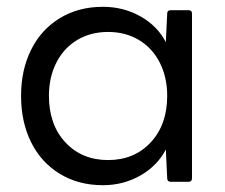

<svg xmlns="http://www.w3.org/2000/svg" viewBox="-20 -535 663 565"><path d="M42 -253Q42 -329 71.5 -388.5Q101 -448 156 -481.5Q211 -515 283 -515Q343 -515 393 -487Q443 -459 468 -411L472 -495Q472 -505 483 -505H535Q545 -505 545 -495V-11Q545 0 535 0H483Q472 0 472 -11L468 -95Q443 -47 393 -18.5Q343 10 283 10Q211 10 156 -23.5Q101 -57 71.5 -116.5Q42 -176 42 -253ZM472 -253Q472 -308 450 -351Q428 -394 388.5 -417.5Q349 -441 298 -441Q247 -441 207.5 -417.5Q168 -394 146 -351Q124 -308 124 -253Q124 -168 172.5 -116Q221 -64 298 -64Q375 -64 423.5 -116Q472 -168 472 -253Z"/></svg>

Font: LINE Seed Sans KR Regular
Style: Regular
Weight: 400
Designer: LINE VX Design & Sandoll Inc & Dalton Maag Ltd
Foundry: Sandoll Inc.
Version: Version 1.000